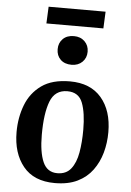

<svg xmlns="http://www.w3.org/2000/svg" viewBox="-61 -955 692 1014"><g transform="rotate(5 285.0 -447.5)"><path d="M268 15Q157 15 100.5 -54.5Q44 -124 44 -236Q44 -313 69.5 -379.5Q95 -446 151.5 -486.5Q208 -527 302 -527Q411 -527 469 -459Q527 -391 527 -277Q527 -220 512.5 -168Q498 -116 467.5 -74.5Q437 -33 388 -9Q339 15 268 15ZM277 -38Q324 -38 349.5 -70.5Q375 -103 384.5 -157.5Q394 -212 394 -278Q394 -368 373.5 -421Q353 -474 293 -474Q227 -474 202.5 -410.5Q178 -347 178 -233Q178 -141 200.5 -89.5Q223 -38 277 -38ZM222 -691Q222 -724 243.5 -745.5Q265 -767 302 -767Q337 -767 359 -745.5Q381 -724 381 -691Q381 -658 359 -636.5Q337 -615 302 -615Q265 -615 243.5 -636Q222 -657 222 -691ZM155 -910H457L453 -821H151Z"/></g></svg>

Font: Literata 36pt SemiBold
Style: Italic
Weight: 600
Italic angle: -2°
Designer: Latin by Veronika Burian and Jose Scaglione. Greek by Irene Vlachou. Cyrillic by Vera Evstafieva
Foundry: TypeTogether
Version: Version 3.002